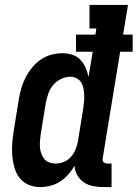

<svg xmlns="http://www.w3.org/2000/svg" viewBox="-20 -755 561 783"><path d="M144 8Q119 8 96.5 -1.5Q74 -11 59.5 -30Q45 -49 38.5 -72.5Q32 -96 30 -121Q28 -146 30 -171.5Q32 -197 36 -222L57 -352Q61 -375 67.5 -397Q74 -419 85 -440Q96 -461 111.5 -480Q127 -499 147 -512.5Q167 -526 190 -532Q213 -538 235 -538Q256 -538 275.5 -531.5Q295 -525 308 -511Q321 -497 329 -479Q337 -461 341 -441L358 -544H290V-614H369L373 -639H345V-735H502L482 -614H521V-544H470L399 -111Q398 -107 398.5 -102Q399 -97 402 -94Q405 -91 409.5 -89.5Q414 -88 418 -88H435V8H402Q381 8 360 4Q339 0 322.5 -11Q306 -22 295.5 -40Q285 -58 284 -79Q273 -60 258 -43Q243 -26 225 -14.5Q207 -3 186 2.5Q165 8 144 8ZM207 -88Q224 -88 241 -95Q258 -102 270 -116Q282 -130 288.5 -146.5Q295 -163 298 -180L319 -310Q321 -324 322.5 -338Q324 -352 323.5 -366Q323 -380 320.5 -393.5Q318 -407 311.5 -418Q305 -429 293 -435.5Q281 -442 267 -442Q248 -442 229 -433Q210 -424 197 -408.5Q184 -393 177.5 -374.5Q171 -356 167 -337L146 -207Q144 -193 143 -179.5Q142 -166 143 -153.5Q144 -141 148.5 -128.5Q153 -116 161 -106.5Q169 -97 181 -92.5Q193 -88 207 -88Z"/></svg>

Font: Iosevka Slab
Style: Bold Italic
Weight: 700
Italic angle: -9°
Monospace: yes
Designer: Belleve Invis
Foundry: Belleve Invis
Version: Version 11.1.0; ttfautohint (v1.8.3)